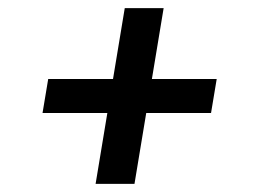

<svg xmlns="http://www.w3.org/2000/svg" viewBox="-20 -577 640 474"><path d="M216 -123 245 -298H85L99 -382H259L288 -557H384L355 -382H515L501 -298H341L312 -123Z"/></svg>

Font: Iosevka Curly Slab MdExObl
Style: Regular
Weight: 500
Width: 7
Italic angle: -9°
Monospace: yes
Designer: Belleve Invis
Foundry: Belleve Invis
Version: Version 11.1.0; ttfautohint (v1.8.3)